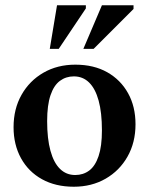

<svg xmlns="http://www.w3.org/2000/svg" viewBox="-20 -697 566 729"><path d="M265.5 -32.5Q296 -32.5 318.8 -49.5Q341.5 -66.5 354.2 -104Q367 -141.5 367 -202Q367 -269.5 354.5 -315Q342 -360.5 318.2 -383.8Q294.5 -407 260.5 -407Q230.5 -407 207.5 -390Q184.5 -373 171.8 -335.5Q159 -298 159 -237Q159 -170.5 171.5 -124.8Q184 -79 207.8 -55.8Q231.5 -32.5 265.5 -32.5ZM260 12Q191 12 139.5 -16.5Q88 -45 59.8 -96.2Q31.5 -147.5 31.5 -214Q31.5 -283.5 61.8 -337Q92 -390.5 145 -421Q198 -451.5 266 -451.5Q336 -451.5 387 -422.8Q438 -394 466.2 -343.2Q494.5 -292.5 494.5 -225Q494.5 -156 464.2 -102.5Q434 -49 381 -18.5Q328 12 260 12ZM296.5 -511.5 367 -677H487V-663L335.5 -511.5ZM169 -511.5 196.5 -677H306V-665L203 -511.5Z"/></svg>

Font: Newsreader 24pt SemiBold
Style: Regular
Weight: 600
Designer: Hugues Gentile
Foundry: Production Type
Version: Version 1.003